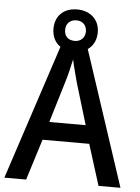

<svg xmlns="http://www.w3.org/2000/svg" viewBox="-59 -922 704 967"><g transform="rotate(5 293.5 -438.0)"><path d="M476 0H587L362 -682C389 -700 405 -731 405 -770C405 -835 357 -876 292 -876C225 -876 181 -835 181 -769C181 -730 197 -699 224 -681L0 0H110L175 -207H411ZM293 -717C258 -717 240 -737 240 -769C240 -801 262 -821 293 -821C324 -821 345 -801 345 -769C345 -737 323 -717 293 -717ZM322 -508 385 -299H201L264 -508C273 -536 285 -585 293 -623C299 -592 315 -536 322 -508Z"/></g></svg>

Font: Noto Sans SemiCondensed Medium
Style: Regular
Weight: 500
Width: 4
Designer: Monotype Design Team
Foundry: Monotype Imaging Inc.
Version: Version 2.013